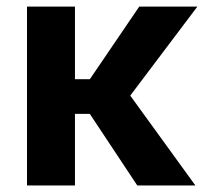

<svg xmlns="http://www.w3.org/2000/svg" viewBox="-20 -566 627 586"><path d="M208.8 -545.9V0H62.4V-545.9ZM582.4 -545.9 335.5 -218.5H171.4V-324.3H254.3L405 -545.9ZM398.9 0 250.5 -223.9 362 -295.6 576.3 0Z"/></svg>

Font: Atlassian Sans
Style: Regular
Weight: 400
Designer: Rasmus Andersson
Foundry: Modifications by Atlassian Pty Ltd, manufactured by rsms
Version: Version 4.001;git-9221beed3